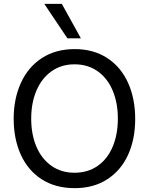

<svg xmlns="http://www.w3.org/2000/svg" viewBox="-20 -970 775 997"><path d="M51 -353Q51 -457 88.5 -539.5Q126 -622 197.5 -668.5Q269 -715 368 -715Q466 -715 537 -668.5Q608 -622 645 -540Q682 -458 682 -352Q682 -247 645 -166Q608 -85 537 -39Q466 7 368 7Q268 7 196.5 -39Q125 -85 88 -167Q51 -249 51 -353ZM592 -354Q592 -436 565 -500Q538 -564 487 -600Q436 -636 367 -636Q298 -636 247 -599.5Q196 -563 169 -499Q142 -435 142 -354Q142 -272 169 -208.5Q196 -145 247 -109Q298 -73 367 -73Q436 -73 487 -108.5Q538 -144 565 -208Q592 -272 592 -354ZM210 -950H301L400 -771H330Z"/></svg>

Font: Be Vietnam
Style: Regular
Weight: 400
Designer: Gabriel Lam
Foundry: TypeRant
Version: Version 4.000